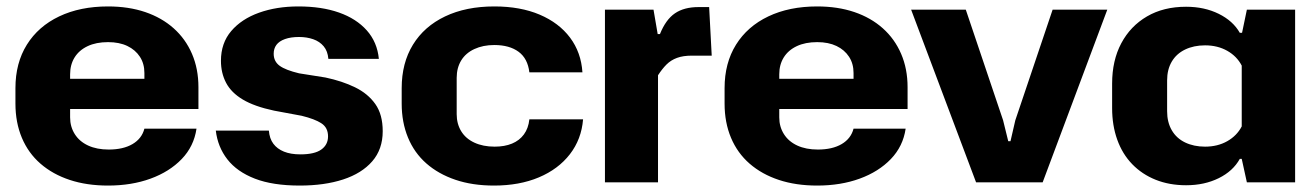

<svg xmlns="http://www.w3.org/2000/svg" viewBox="-20 -567 4093 597"><path d="M316 10Q250 10 197 -7.5Q144 -25 106 -58Q68 -91 48 -138.5Q28 -186 28 -245V-293Q28 -371 63.5 -428Q99 -485 164 -516Q229 -547 316 -547Q380 -547 431.5 -529.5Q483 -512 520 -479Q557 -446 577 -399.5Q597 -353 597 -296V-228H171V-322H442L429 -307V-340Q429 -369 415 -390.5Q401 -412 376 -424Q351 -436 316 -436Q279 -436 252.5 -423.5Q226 -411 212 -388.5Q198 -366 198 -336V-202Q198 -173 212.5 -150Q227 -127 254 -114.5Q281 -102 318 -102Q363 -102 392 -119Q421 -136 429 -167H591Q583 -112 545 -72.5Q507 -33 448 -11.5Q389 10 316 10Z M912 10Q828 10 772.5 -11.5Q717 -33 687 -71.5Q657 -110 651 -161H816Q818 -136 830 -120Q842 -104 863 -95.5Q884 -87 914 -87Q958 -87 979 -102Q1000 -117 1000 -143Q1000 -170 979.5 -183.5Q959 -197 918 -207L832 -223Q771 -236 735 -257.5Q699 -279 683 -309.5Q667 -340 667 -378Q667 -433 699 -470.5Q731 -508 785.5 -527.5Q840 -547 908 -547Q980 -547 1034 -528Q1088 -509 1120.5 -472.5Q1153 -436 1158 -384H1001Q999 -408 986.5 -423Q974 -438 954 -445Q934 -452 910 -452Q884 -452 866 -445.5Q848 -439 839.5 -427.5Q831 -416 831 -400Q831 -376 849.5 -362.5Q868 -349 910 -339L992 -326Q1044 -315 1084 -295.5Q1124 -276 1147 -243.5Q1170 -211 1170 -159Q1170 -103 1137.5 -65.5Q1105 -28 1047 -9Q989 10 912 10Z M1516 10Q1449 10 1396 -8Q1343 -26 1305.5 -59Q1268 -92 1248.5 -139.5Q1229 -187 1229 -245V-293Q1229 -371 1264 -428Q1299 -485 1364 -516Q1429 -547 1517 -547Q1598 -547 1658 -521.5Q1718 -496 1752.5 -450Q1787 -404 1791 -342H1626Q1621 -385 1592.5 -406Q1564 -427 1517 -427Q1482 -427 1455 -414.5Q1428 -402 1414 -379Q1400 -356 1400 -325V-212Q1400 -182 1414 -159Q1428 -136 1455 -123.5Q1482 -111 1518 -111Q1549 -111 1572 -120.5Q1595 -130 1609 -149Q1623 -168 1626 -196H1793Q1788 -134 1752 -87.5Q1716 -41 1655.5 -15.5Q1595 10 1516 10Z M1861 0V-537H2012L2025 -461H2032Q2050 -506 2078.5 -525.5Q2107 -545 2152 -545H2185L2193 -394H2131Q2104 -394 2085 -387Q2066 -380 2052.5 -366.5Q2039 -353 2026 -333V0Z M2521 10Q2455 10 2402 -7.5Q2349 -25 2311 -58Q2273 -91 2253 -138.5Q2233 -186 2233 -245V-293Q2233 -371 2268.5 -428Q2304 -485 2369 -516Q2434 -547 2521 -547Q2585 -547 2636.5 -529.5Q2688 -512 2725 -479Q2762 -446 2782 -399.5Q2802 -353 2802 -296V-228H2376V-322H2647L2634 -307V-340Q2634 -369 2620 -390.5Q2606 -412 2581 -424Q2556 -436 2521 -436Q2484 -436 2457.5 -423.5Q2431 -411 2417 -388.5Q2403 -366 2403 -336V-202Q2403 -173 2417.5 -150Q2432 -127 2459 -114.5Q2486 -102 2523 -102Q2568 -102 2597 -119Q2626 -136 2634 -167H2796Q2788 -112 2750 -72.5Q2712 -33 2653 -11.5Q2594 10 2521 10Z M3015 0 2813 -537H2983L3099 -193L3115 -128H3122L3137 -193L3253 -537H3423L3222 0Z M3668 9Q3616 9 3573.5 -8Q3531 -25 3500.5 -56.5Q3470 -88 3454 -132.5Q3438 -177 3438 -231V-307Q3438 -379 3466.5 -432.5Q3495 -486 3546.5 -516Q3598 -546 3668 -546Q3725 -546 3769.5 -524Q3814 -502 3835 -465H3842L3857 -537H4007V0H3857L3841 -73H3835Q3814 -35 3769.5 -13Q3725 9 3668 9ZM3727 -111Q3766 -111 3796 -128Q3826 -145 3841 -174V-363Q3826 -392 3796 -409Q3766 -426 3727 -426Q3692 -426 3665 -413Q3638 -400 3623.5 -375.5Q3609 -351 3609 -317V-221Q3609 -187 3623.5 -162Q3638 -137 3665 -124Q3692 -111 3727 -111Z"/></svg>

Font: Hubot Sans Condensed ExtraLight
Style: Bold
Weight: 700
Version: Version 2.000